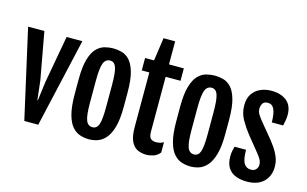

<svg xmlns="http://www.w3.org/2000/svg" viewBox="-100 -1121 2241 1402"><g transform="rotate(15 1020.0 -420.0)"><path d="M5.4 -672.4H128.4L193.4 -314.9L209.5 -171.9H213.4L231.9 -314.9L296.4 -672.4H415.5L262.2 0H156.7Z M647.5 7.3Q615.2 7.3 582.5 -2.2Q549.8 -11.7 522.2 -41Q494.6 -70.3 478 -129.6Q461.4 -189 461.4 -288.6V-394Q461.4 -492.2 478.5 -549.6Q495.6 -606.9 523.4 -635Q551.3 -663.1 584 -671.6Q616.7 -680.2 647.9 -680.2Q678.2 -680.2 710.4 -672.1Q742.7 -664.1 770 -636.5Q797.4 -608.9 814.5 -551Q831.5 -493.2 831.5 -394V-288.6Q831.5 -190.4 814 -131.6Q796.4 -72.8 768.6 -42.7Q740.7 -12.7 708.7 -2.7Q676.8 7.3 647.5 7.3ZM648.4 -84.5Q681.6 -84.5 694.6 -121.1Q707.5 -157.7 707.5 -252V-419.4Q707.5 -514.2 694.6 -551.3Q681.6 -588.4 648.4 -588.4Q613.8 -588.4 599.6 -551.3Q585.4 -514.2 585.4 -419.4V-252Q585.4 -157.7 599.6 -121.1Q613.8 -84.5 648.4 -84.5Z M946.8 -578.6H889.6V-672.4H957.5L982.4 -846.7H1070.3V-672.4H1182.6V-578.6H1070.3V-166.5Q1070.3 -122.6 1086.2 -110.8Q1102.1 -99.1 1123.5 -99.1Q1157.7 -99.1 1182.1 -114.3V-36.1Q1161.1 -10.3 1133.3 -1.2Q1105.5 7.8 1079.6 7.8Q1045.4 7.8 1014.9 -5.6Q984.4 -19 965.6 -56.9Q946.8 -94.7 946.8 -167.5Z M1415 7.3Q1382.8 7.3 1350.1 -2.2Q1317.4 -11.7 1289.8 -41Q1262.2 -70.3 1245.6 -129.6Q1229 -189 1229 -288.6V-394Q1229 -492.2 1246.1 -549.6Q1263.2 -606.9 1291 -635Q1318.8 -663.1 1351.6 -671.6Q1384.3 -680.2 1415.5 -680.2Q1445.8 -680.2 1478 -672.1Q1510.3 -664.1 1537.6 -636.5Q1564.9 -608.9 1582 -551Q1599.1 -493.2 1599.1 -394V-288.6Q1599.1 -190.4 1581.5 -131.6Q1564 -72.8 1536.1 -42.7Q1508.3 -12.7 1476.3 -2.7Q1444.3 7.3 1415 7.3ZM1416 -84.5Q1449.2 -84.5 1462.2 -121.1Q1475.1 -157.7 1475.1 -252V-419.4Q1475.1 -514.2 1462.2 -551.3Q1449.2 -588.4 1416 -588.4Q1381.3 -588.4 1367.2 -551.3Q1353 -514.2 1353 -419.4V-252Q1353 -157.7 1367.2 -121.1Q1381.3 -84.5 1416 -84.5Z M1676.3 -140.6Q1676.3 -162.6 1680.4 -183.1Q1684.6 -203.6 1688.5 -215.8H1775.4Q1775.4 -142.6 1793.7 -113.5Q1812 -84.5 1846.2 -84.5Q1870.6 -84.5 1884.3 -99.4Q1897.9 -114.3 1897.9 -134.8Q1897.9 -156.2 1886.5 -176.3Q1875 -196.3 1855 -220.2L1768.6 -326.7Q1733.4 -371.1 1705.8 -419.7Q1678.2 -468.3 1678.2 -526.9Q1678.2 -579.1 1701.2 -613Q1724.1 -647 1761.7 -663.6Q1799.3 -680.2 1843.3 -680.2Q1916 -680.2 1959.5 -645.3Q2002.9 -610.4 2002.9 -540.5Q2002.9 -517.6 1998.8 -495.4Q1994.6 -473.1 1990.7 -457.5H1905.3Q1904.3 -523.9 1889.6 -556.2Q1875 -588.4 1841.3 -588.4Q1813 -588.4 1802.2 -570.8Q1791.5 -553.2 1791.5 -531.7Q1791.5 -508.3 1803.2 -489.5Q1814.9 -470.7 1833.5 -447.3L1931.2 -329.1Q1945.3 -311.5 1963.9 -284.4Q1982.4 -257.3 1996.3 -223.4Q2010.3 -189.5 2010.3 -149.9Q2010.3 -79.1 1965.8 -35.9Q1921.4 7.3 1838.9 7.3Q1793.9 7.3 1756.8 -6.6Q1719.7 -20.5 1698 -53Q1676.3 -85.4 1676.3 -140.6Z"/></g></svg>

Font: Fjalla One
Style: Regular
Weight: 400
Designer: Irina Smirnova, Eben Sorkin
Foundry: Sorkin Type
Version: Version 1.002; ttfautohint (v1.8.4.7-5d5b);gftools[0.9.25]